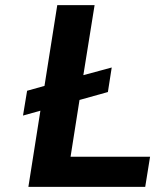

<svg xmlns="http://www.w3.org/2000/svg" viewBox="-20 -731 617 751"><path d="M70 -279 138 -298 91 0H548L567 -118H256L291 -340L402 -371L417 -467L306 -437L350 -711H204L154 -395L86 -376Z"/></svg>

Font: Asimov Pro
Style: BdObl
Weight: 700
Designer: Google
Version: Version 2.000980; 2014